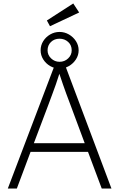

<svg xmlns="http://www.w3.org/2000/svg" viewBox="-20 -1086 687 1106"><path d="M25 0 291 -700H359L622 0H566L487 -211H156L77 0ZM257 -478 175 -261H468L385 -484Q371 -521 361 -548Q351 -575 342 -601.5Q333 -628 322 -661Q311 -626 301.5 -599Q292 -572 281.5 -544Q271 -516 257 -478ZM323 -691Q294 -691 269 -705.5Q244 -720 229 -744Q214 -768 214 -796Q214 -825 229 -849Q244 -873 269 -887.5Q294 -902 323 -902Q352 -902 377 -887.5Q402 -873 417.5 -849Q433 -825 433 -796Q433 -768 417.5 -744Q402 -720 377 -705.5Q352 -691 323 -691ZM323 -730Q352 -730 372.5 -749.5Q393 -769 393 -796Q393 -826 372.5 -844.5Q352 -863 323 -863Q293 -863 273.5 -844Q254 -825 254 -796Q254 -769 274.5 -749.5Q295 -730 323 -730ZM268 -935 250 -968 402 -1066 436 -1014Z"/></svg>

Font: Lexend ExtraLight
Style: Regular
Weight: 200
Designer: Bonnie Shaver-Troup, Thomas Jockin
Foundry: Lexend
Version: Version 1.007; ttfautohint (v1.8.3)